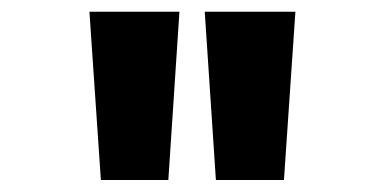

<svg xmlns="http://www.w3.org/2000/svg" viewBox="-20 -781 655 327"><path d="M151.8 -474.4 132.3 -761H285.6L266.7 -474.4ZM347.7 -474.4 328.7 -761H483.1L463.6 -474.4Z"/></svg>

Font: Fira Code
Style: Bold
Weight: 700
Monospace: yes
Designer: Carrois Corporate, Edenspiekermann AG, Nikita Prokopov
Foundry: Carrois Corporate, Edenspiekermann AG, Nikita Prokopov
Version: Version 6.000; ttfautohint (v1.8.2) -l 8 -r 50 -G 200 -x 14 